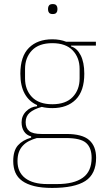

<svg xmlns="http://www.w3.org/2000/svg" viewBox="-20 -711 514 943"><path d="M452 64Q452 144 399 178Q346 212 236 212Q184 212 148 203Q112 194 89 177.5Q66 161 55.5 136.5Q45 112 45 80Q45 29 68 3Q91 -23 133 -35V-41Q110 -47 98 -65.5Q86 -84 86 -110Q86 -142 108.5 -164.5Q131 -187 162 -189V-195Q123 -212 101.5 -250.5Q80 -289 80 -349Q80 -434 122 -476Q164 -518 237 -518Q275 -518 305 -506H451V-487H329V-483Q358 -475 376 -440Q394 -405 394 -349Q394 -264 352 -222Q310 -180 237 -180Q209 -180 185 -186Q146 -175 126 -157.5Q106 -140 106 -111Q106 -82 123.5 -67.5Q141 -53 184 -53H306Q384 -53 418 -23Q452 7 452 64ZM237 -199Q303 -199 337 -234.5Q371 -270 371 -326V-372Q371 -428 337 -463.5Q303 -499 237 -499Q171 -499 137 -463.5Q103 -428 103 -372V-326Q103 -270 137 -234.5Q171 -199 237 -199ZM430 64Q430 15 403 -9Q376 -33 304 -33H161Q140 -27 123 -18.5Q106 -10 93 3.5Q80 17 73 35.5Q66 54 66 81Q66 135 104 164Q142 193 212 193H261Q343 193 386.5 162Q430 131 430 64ZM239 -642Q226 -642 221 -648.5Q216 -655 216 -663V-670Q216 -678 221 -684.5Q226 -691 239 -691Q252 -691 257 -684.5Q262 -678 262 -670V-663Q262 -655 257 -648.5Q252 -642 239 -642Z"/></svg>

Font: IBM Plex Sans Cond Thin
Style: Regular
Weight: 100
Width: 3
Designer: Mike Abbink, Paul van der Laan, Pieter van Rosmalen
Foundry: Bold Monday
Version: Version 1.3